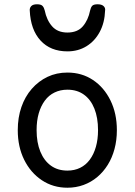

<svg xmlns="http://www.w3.org/2000/svg" viewBox="-20 -858 629 897"><path d="M295 19Q228 19 175.5 -16Q123 -51 93 -111.5Q63 -172 63 -250Q63 -309 80 -358Q97 -407 128.5 -443Q160 -479 202 -499Q244 -519 295 -519Q362 -519 414 -484.5Q466 -450 496 -389Q526 -328 526 -250Q526 -203 515 -162Q504 -121 483.5 -88Q463 -55 434.5 -31Q406 -7 370.5 6Q335 19 295 19ZM295 -61Q328 -61 354.5 -74Q381 -87 399.5 -112Q418 -137 428 -172Q438 -207 438 -250Q438 -308 421 -350.5Q404 -393 372 -416Q340 -439 295 -439Q262 -439 235 -426Q208 -413 189.5 -388Q171 -363 161 -328.5Q151 -294 151 -250Q151 -192 168.5 -149.5Q186 -107 218 -84Q250 -61 295 -61ZM295 -618Q216 -618 169.5 -668.5Q123 -719 119 -809Q118 -821 126 -829.5Q134 -838 153 -838Q172 -838 179 -830Q186 -822 189 -809Q198 -764 223.5 -735Q249 -706 295 -706Q342 -706 367 -735Q392 -764 401 -809Q404 -823 410.5 -830.5Q417 -838 436 -838Q455 -838 464 -829.5Q473 -821 471 -809Q469 -752 446 -709Q423 -666 384 -642Q345 -618 295 -618Z"/></svg>

Font: Playwrite PT
Style: Regular
Weight: 400
Designer: Veronika Burian, José Scaglione
Foundry: TypeTogether
Version: Version 1.002